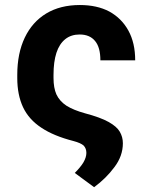

<svg xmlns="http://www.w3.org/2000/svg" viewBox="-20 -573 615 776"><path d="M302.7 -552.7Q372.1 -552.7 421.9 -526.4Q471.7 -499 499 -449.2Q526.4 -399.4 526.4 -329.1Q479.5 -329.1 385.7 -329.1Q385.7 -381.8 364.3 -407.2Q342.8 -433.6 301.8 -433.6Q267.6 -433.6 244.1 -415Q219.7 -395.5 208 -359.4Q196.3 -323.2 196.3 -270.5Q196.3 -266.6 196.3 -257.8Q196.3 -217.8 208 -191.4Q220.7 -164.1 249 -145.5Q277.3 -127.9 323.2 -115.2Q385.7 -98.6 418.9 -80.1Q452.1 -61.5 463.9 -41Q476.6 -19.5 476.6 5.9Q476.6 57.6 442.4 102.5Q409.2 147.5 360.4 183.6Q334 164.1 282.2 126Q305.7 102.5 317.4 83Q329.1 62.5 329.1 44.9Q329.1 27.3 318.4 15.6Q306.6 4.9 277.3 -2.9Q197.3 -23.4 147.5 -56.6Q96.7 -89.8 73.2 -139.6Q49.8 -189.5 49.8 -257.8Q49.8 -261.7 49.8 -270.5Q49.8 -357.4 80.1 -420.9Q110.4 -484.4 167 -518.6Q223.6 -552.7 302.7 -552.7Z"/></svg>

Font: DeepSea
Style: Bold
Weight: 700
Designer: Stem
Version: Version 3.019;git-0a5106e0b